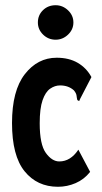

<svg xmlns="http://www.w3.org/2000/svg" viewBox="-20 -704 390 735"><path d="M202 11Q122 11 74 -48.5Q26 -108 26 -233Q26 -357 75 -420Q124 -483 197 -483Q244 -483 277.5 -463.5Q311 -444 330 -409L287 -326L283 -317L276 -321Q274 -329 273 -338Q272 -347 263 -358Q242 -377 210 -377Q190 -377 172 -364.5Q154 -352 143 -320.5Q132 -289 132 -232Q132 -151 155.5 -118.5Q179 -86 207 -86Q250 -86 280 -131L325 -46Q302 -17 269.5 -3Q237 11 202 11ZM193 -552Q165 -552 145 -571.5Q125 -591 125 -618Q125 -646 144.5 -665Q164 -684 193 -684Q220 -684 240.5 -664.5Q261 -645 261 -618Q261 -591 240.5 -571.5Q220 -552 193 -552Z"/></svg>

Font: Inconsolata ExtraCondensed Black
Style: Regular
Weight: 900
Width: 2
Monospace: yes
Designer: Raph Levien, Cyreal, Brenton Simpson
Foundry: Raph Levien, Cyreal, Google
Version: Version 3.001; ttfautohint (v1.8.2.53-6de2)